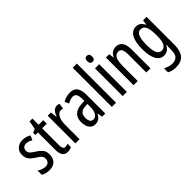

<svg xmlns="http://www.w3.org/2000/svg" viewBox="6 -1577 2634 2634"><g transform="rotate(-45 1322.5 -260.0)"><path d="M307 -144Q307 -70 267 -30Q227 10 155 10Q118 10 87 1.5Q56 -7 33 -20V-104Q55 -86 87 -74.5Q119 -63 152 -63Q187 -63 207 -83.5Q227 -104 227 -141Q227 -173 208.5 -195Q190 -217 145 -242Q95 -273 64 -308.5Q33 -344 33 -406Q33 -470 74.5 -508.5Q116 -547 183 -547Q250 -547 306 -512L276 -447Q255 -461 232 -469.5Q209 -478 184 -478Q150 -478 130.5 -459Q111 -440 111 -408Q111 -376 130 -356Q149 -336 196 -307Q246 -276 276.5 -241Q307 -206 307 -144Z M536 -62Q548 -62 560 -65Q572 -68 584 -72V-6Q568 1 550 5.5Q532 10 509 10Q456 10 431 -25.5Q406 -61 406 -133V-469H356V-513L410 -535L432 -658H487V-537H577V-469H487V-143Q487 -103 497 -82.5Q507 -62 536 -62Z M847 -547Q871 -547 893 -540L881 -456Q864 -463 841 -463Q813 -463 790.5 -439Q768 -415 756 -374Q744 -333 744 -280V0H663V-537H726L737 -445H742Q759 -492 785.5 -519.5Q812 -547 847 -547Z M1103 -547Q1179 -547 1211 -499Q1243 -451 1243 -362V0H1181L1169 -74H1167Q1125 10 1044 10Q1003 10 976 -12.5Q949 -35 936.5 -71.5Q924 -108 924 -150Q924 -230 970 -274Q1016 -318 1101 -322L1162 -325V-360Q1162 -422 1145 -451Q1128 -480 1090 -480Q1046 -480 989 -447L963 -508Q1026 -547 1103 -547ZM1115 -263Q1007 -257 1007 -152Q1007 -103 1024 -79.5Q1041 -56 1072 -56Q1114 -56 1138.5 -97.5Q1163 -139 1163 -212V-266Z M1452 0H1371V-760H1452Z M1623 -739Q1669 -739 1669 -681Q1669 -624 1623 -624Q1601 -624 1588 -639Q1575 -654 1575 -681Q1575 -739 1623 -739ZM1662 -537V0H1581V-537Z M1989 -547Q2120 -547 2120 -364V0H2039V-348Q2039 -411 2023 -443Q2007 -475 1971 -475Q1919 -475 1896 -429Q1873 -383 1873 -279V0H1792V-537H1857L1866 -464H1871Q1888 -504 1919.5 -525.5Q1951 -547 1989 -547Z M2382 -547Q2420 -547 2448.5 -528Q2477 -509 2499 -466H2504L2513 -537H2581V6Q2581 118 2533 179Q2485 240 2378 240Q2341 240 2310.5 232.5Q2280 225 2251 209V132Q2319 168 2376 168Q2438 168 2469 135.5Q2500 103 2500 25V9Q2500 -8 2501 -29.5Q2502 -51 2504 -75H2500Q2457 10 2379 10Q2306 10 2265.5 -60Q2225 -130 2225 -266Q2225 -406 2267 -476.5Q2309 -547 2382 -547ZM2399 -475Q2352 -475 2330 -421.5Q2308 -368 2308 -265Q2308 -159 2331 -110Q2354 -61 2402 -61Q2500 -61 2500 -245V-270Q2500 -377 2476 -426Q2452 -475 2399 -475Z"/></g></svg>

Font: Noto Sans Gurmukhi ExtraCondensed
Style: Regular
Weight: 400
Width: 2
Designer: Jelle Bosma - Monotype Design Team
Foundry: Monotype Imaging Inc.
Version: Version 2.004; ttfautohint (v1.8.4.7-5d5b)